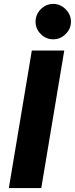

<svg xmlns="http://www.w3.org/2000/svg" viewBox="-20 -957 381 977"><path d="M142 -700H307L190 0H25ZM161 -847Q161 -883 187.5 -910Q214 -937 251 -937Q287 -937 314 -910Q341 -883 341 -847Q341 -810 314 -783.5Q287 -757 251 -757Q214 -757 187.5 -783.5Q161 -810 161 -847Z"/></svg>

Font: Oak Sans ExtraBold
Style: Italic
Weight: 800
Italic angle: -9.49998°
Foundry: Erik Kennedy, Walven
Version: Version 1.000